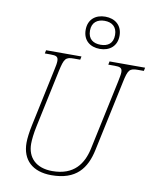

<svg xmlns="http://www.w3.org/2000/svg" viewBox="-103 -1049 928 1138"><g transform="rotate(10 361.0 -480.5)"><path d="M438 -777C496 -777 540 -811 540 -874C540 -937 496 -971 438 -971C379 -971 336 -937 336 -874C336 -811 379 -777 438 -777ZM438 -802C395 -802 362 -822 362 -874C362 -924 395 -946 438 -946C481 -946 513 -924 513 -874C513 -822 481 -802 438 -802ZM285 10C434 10 493 -69 517 -184L607 -606C623 -683 632 -694 682 -694H718L722 -714H508L504 -694H542C575 -694 588 -689 588 -663C588 -650 584 -632 579 -606L489 -184C469 -94 418 -15 286 -15C189 -15 135 -69 135 -153C135 -176 139 -216 149 -262L222 -606C239 -683 247 -694 297 -694H335L339 -714H126L122 -694H157C190 -694 203 -689 203 -663C203 -650 200 -632 194 -606L121 -262C112 -220 107 -181 107 -154C107 -51 171 10 285 10Z"/></g></svg>

Font: Noto Serif SemiCondensed Thin
Style: Italic
Weight: 100
Width: 4
Italic angle: -12°
Designer: Monotype Design Team
Foundry: Monotype Imaging Inc.
Version: Version 2.013